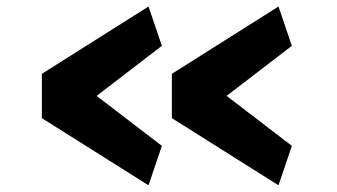

<svg xmlns="http://www.w3.org/2000/svg" viewBox="-20 -591 1023 582"><path d="M106.9 -232.9V-367.2L430.2 -571.3L470.7 -452.1L272.9 -300.3L470.7 -148.9L430.2 -29.3ZM501 -232.9V-367.2L824.2 -571.3L864.7 -452.1L667 -300.3L864.7 -148.9L824.2 -29.3Z"/></svg>

Font: HaufeMerriweatherSans
Style: Bold
Weight: 700
Designer: Eben Sorkin
Foundry: Eben Sorkin
Version: Version 1.56